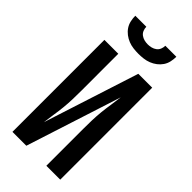

<svg xmlns="http://www.w3.org/2000/svg" viewBox="-293 -1020 1085 1085"><g transform="rotate(45 250.0 -477.5)"><path d="M59 0V-735H170V-441Q170 -406 169 -371.5Q168 -337 164.5 -302.5Q161 -268 155.5 -233.5Q150 -199 146 -164L330 -735H441V0H330V-294Q330 -329 331 -363.5Q332 -398 335.5 -432.5Q339 -467 344.5 -501.5Q350 -536 354 -571L170 0ZM250 -815Q230 -815 209.5 -817.5Q189 -820 170 -827.5Q151 -835 134.5 -847.5Q118 -860 106.5 -877Q95 -894 90.5 -914.5Q86 -935 86 -955H174Q174 -941 179.5 -927.5Q185 -914 196.5 -905.5Q208 -897 222 -893.5Q236 -890 250 -890Q264 -890 278 -893.5Q292 -897 303.5 -905.5Q315 -914 320.5 -927.5Q326 -941 326 -955H414Q414 -935 409.5 -914.5Q405 -894 393.5 -877Q382 -860 365.5 -847.5Q349 -835 330 -827.5Q311 -820 290.5 -817.5Q270 -815 250 -815Z"/></g></svg>

Font: Iosevka Curly
Style: Bold
Weight: 700
Monospace: yes
Designer: Belleve Invis
Foundry: Belleve Invis
Version: Version 22.1.2; ttfautohint (v1.8.4)